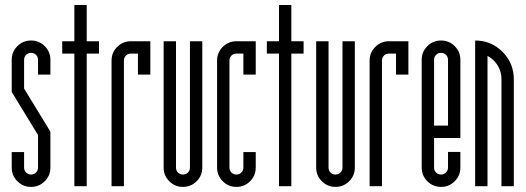

<svg xmlns="http://www.w3.org/2000/svg" viewBox="-20 -734 2075 757"><path d="M178.7 -73.3Q178.7 -41.6 156.4 -19.4Q134.1 2.9 102.5 2.9Q70.8 2.9 48.5 -19.4Q26.2 -41.6 26.2 -73.3V-134.5H75V-73.3Q75 -61.6 83.1 -53.7Q91.2 -45.8 102.5 -45.8Q114.1 -45.8 122 -53.7Q129.9 -61.6 129.9 -73.3V-201.6L26.2 -371.5V-498.1Q26.2 -529.8 48.5 -552.1Q70.8 -574.3 102.5 -574.3Q134.1 -574.3 156.4 -552.1Q178.7 -529.8 178.7 -498.1V-439.8H129.9V-498.1Q129.9 -509.8 122 -517.7Q114.1 -525.6 102.5 -525.6Q91.2 -525.6 83.1 -517.7Q75 -509.8 75 -498.1V-384.8L178.7 -214.9Z M321.9 -714.3V-571.4H370.3V-522.7H321.9V0H273.2V-522.7H225.3V-571.4H273.2V-714.3Z M496 -522.7Q484.4 -522.7 476.5 -514.8Q468.6 -506.9 468.6 -495.2V0H419.8V-495.2Q419.8 -526.9 442.1 -549.1Q464.4 -571.4 496 -571.4H572.7V-439.8H523.9V-522.7Z M777.6 -73.3Q777.6 -41.6 755.3 -19.4Q733 2.9 701.4 2.9Q669.7 2.9 647.4 -19.4Q625.2 -41.6 625.2 -73.3V-571.4H673.9V-73.3Q673.9 -61.6 681.8 -53.7Q689.7 -45.8 701.4 -45.8Q712.6 -45.8 720.7 -53.7Q728.9 -61.6 728.9 -73.3V-571.4H777.6Z M912.1 -522.7Q900.5 -522.7 892.5 -514.8Q884.6 -506.9 884.6 -495.2V-73.3Q884.6 -61.6 892.5 -53.7Q900.5 -45.8 912.1 -45.8Q923.4 -45.8 931.5 -53.7Q939.6 -61.6 939.6 -73.3V-134.5H988.3V-73.3Q988.3 -41.6 966.1 -19.4Q943.8 2.9 912.1 2.9Q880.5 2.9 858.2 -19.4Q835.9 -41.6 835.9 -73.3V-495.2Q835.9 -526.9 858.2 -549.1Q880.5 -571.4 912.1 -571.4H988.3V-439.8H939.6V-522.7Z M1128.7 -714.3V-571.4H1177V-522.7H1128.7V0H1080V-522.7H1032.1V-571.4H1080V-714.3Z M1379 -73.3Q1379 -41.6 1356.7 -19.4Q1334.4 2.9 1302.8 2.9Q1271.1 2.9 1248.9 -19.4Q1226.6 -41.6 1226.6 -73.3V-571.4H1275.3V-73.3Q1275.3 -61.6 1283.2 -53.7Q1291.1 -45.8 1302.8 -45.8Q1314 -45.8 1322.2 -53.7Q1330.3 -61.6 1330.3 -73.3V-571.4H1379Z M1513.5 -522.7Q1501.9 -522.7 1494 -514.8Q1486 -506.9 1486 -495.2V0H1437.3V-495.2Q1437.3 -526.9 1459.6 -549.1Q1481.9 -571.4 1513.5 -571.4H1590.2V-439.8H1541.4V-522.7Z M1746.4 -498.1Q1746.4 -509.8 1738.4 -517.7Q1730.5 -525.6 1718.9 -525.6Q1707.2 -525.6 1699.3 -517.7Q1691.4 -509.8 1691.4 -498.1V-238.7H1746.4ZM1642.6 -73.3V-498.1Q1642.6 -529.8 1664.9 -552.1Q1687.2 -574.3 1718.9 -574.3Q1750.5 -574.3 1772.8 -552.1Q1795.1 -529.8 1795.1 -498.1V-189.9H1691.4V-73.3Q1691.4 -61.6 1699.3 -53.7Q1707.2 -45.8 1718.9 -45.8Q1730.1 -45.8 1738.2 -53.7Q1746.4 -61.6 1746.4 -73.3V-134.9H1795.1V-73.3Q1795.1 -41.6 1772.8 -19.4Q1750.5 2.9 1718.9 2.9Q1687.2 2.9 1664.9 -19.4Q1642.6 -41.6 1642.6 -73.3Z M1902.1 0H1853.4V-574.3Q1916.7 -574.3 1961.3 -529.6Q2005.8 -484.8 2005.8 -421.9V0H1957.1V-421.9Q1957.1 -451.5 1942.1 -476.1Q1927.1 -500.6 1902.1 -513.5Z"/></svg>

Font: Marapfhont
Style: Book
Weight: 400
Version: Version 0.15